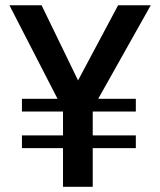

<svg xmlns="http://www.w3.org/2000/svg" viewBox="-20 -715 613 735"><path d="M356 -336.9H500V-288.1H335V-196.8H500V-147.9H335V0H221.2V-147.9H64V-196.8H221.2V-288.1H64V-336.9H200.2L16.1 -694.8H139.2L278.8 -407.2L432.1 -694.8H557.1Z"/></svg>

Font: SimahzazaarabicW05-Medium
Style: Regular
Weight: 500
Designer: Ahmed zaza
Foundry: Ahmed zaza
Version: Version 1.001